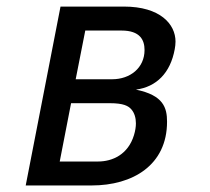

<svg xmlns="http://www.w3.org/2000/svg" viewBox="-20 -567 642 587"><path d="M58.6 0H260.3C385.7 0 490.7 -62 490.7 -194.8C490.7 -237.3 480 -275.9 395.5 -293C458.5 -301.3 501 -344.2 514.2 -416.5C515.6 -424.3 516.6 -432.1 516.6 -439.9C516.6 -493.2 469.7 -546.9 358.9 -546.9H165ZM211.4 -324.7 240.7 -473.6H351.6C408.7 -473.6 421.9 -444.3 421.9 -414.1C421.9 -359.4 377.9 -324.7 322.8 -324.7ZM162.6 -73.2 197.3 -251.5H315.9C357.4 -251.5 372.6 -243.2 381.8 -232.4C391.1 -221.7 395.5 -206.5 395.5 -189.9C395.5 -179.2 393.6 -167 389.6 -153.8C371.6 -94.7 324.2 -73.2 279.3 -73.2Z"/></svg>

Font: Hack
Style: Oblique
Weight: 400
Italic angle: -12°
Monospace: yes
Designer: Christopher Simpkins
Foundry: Christopher Simpkins
Version: Version 2.010